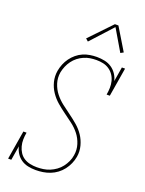

<svg xmlns="http://www.w3.org/2000/svg" viewBox="-176 -1043 853 1133"><g transform="rotate(20 250.0 -476.5)"><path d="M196 8Q171 8 147.5 3Q124 -2 105 -15Q86 -28 73.5 -47.5Q61 -67 56 -90L41 0H21L51 -181H71Q67 -159 66.5 -137.5Q66 -116 71.5 -95.5Q77 -75 88 -58Q99 -41 116 -30Q133 -19 154 -14.5Q175 -10 197 -10Q217 -10 237.5 -13Q258 -16 277.5 -24Q297 -32 315 -45Q333 -58 346 -75Q359 -92 368 -111.5Q377 -131 380 -152Q386 -187 375.5 -220.5Q365 -254 344.5 -280Q324 -306 297.5 -326Q271 -346 244 -365.5Q217 -385 192 -406.5Q167 -428 148 -456Q129 -484 120.5 -517.5Q112 -551 118 -587Q122 -609 130.5 -630Q139 -651 152.5 -669.5Q166 -688 184 -703Q202 -718 223 -727Q244 -736 266 -739.5Q288 -743 309 -743Q334 -743 358 -738Q382 -733 401.5 -720Q421 -707 434.5 -687Q448 -667 453 -644L468 -735H488L458 -554H438Q442 -576 442.5 -597.5Q443 -619 438 -639Q433 -659 421.5 -676Q410 -693 393 -704.5Q376 -716 355.5 -720.5Q335 -725 313 -725Q313 -725 313 -725Q313 -725 313 -725Q293 -725 273.5 -722Q254 -719 234.5 -710.5Q215 -702 198.5 -689Q182 -676 169.5 -659Q157 -642 149 -623Q141 -604 137 -584Q131 -548 141.5 -515Q152 -482 172.5 -456Q193 -430 219.5 -409.5Q246 -389 273 -369.5Q300 -350 325 -328.5Q350 -307 368.5 -279.5Q387 -252 396 -218Q405 -184 399 -149Q395 -126 385.5 -104.5Q376 -83 361.5 -64Q347 -45 327.5 -30.5Q308 -16 286 -7.5Q264 1 241.5 4.5Q219 8 196 8ZM227 -810 211 -824 342 -961H364L448 -822L430 -812L351 -946Z"/></g></svg>

Font: Iosevka Slab Thin
Style: Italic
Weight: 100
Italic angle: -9°
Monospace: yes
Designer: Belleve Invis
Foundry: Belleve Invis
Version: Version 11.1.1; ttfautohint (v1.8.3)